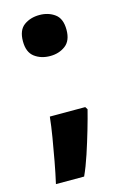

<svg xmlns="http://www.w3.org/2000/svg" viewBox="-109 -608 510 796"><g transform="rotate(-15 145.5 -210.5)"><path d="M236 -129Q227 -93 213 -45Q199 3 183 51.5Q167 100 150 137H29Q39 93 48 44Q57 -5 65 -53Q73 -101 77 -140H229ZM50 -470Q50 -518 77.5 -538Q105 -558 144 -558Q182 -558 209.5 -538Q237 -518 237 -470Q237 -423 209.5 -402.5Q182 -382 144 -382Q105 -382 77.5 -402.5Q50 -423 50 -470Z"/></g></svg>

Font: Noto Sans Symbols ExtraBold
Style: Regular
Weight: 800
Version: Version 2.002